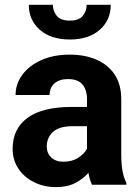

<svg xmlns="http://www.w3.org/2000/svg" viewBox="-20 -764 575 794"><path d="M360.4 0Q351.1 -19 345.7 -49.3Q324.7 -24.9 292 -7.6Q259.3 9.8 211.4 9.8Q161.1 9.8 120.4 -10.7Q79.6 -31.2 55.9 -66.9Q32.2 -102.5 32.2 -148.4Q32.2 -231.4 93.8 -276.6Q155.3 -321.8 276.9 -321.8H339.8V-354.5Q339.8 -392.1 321 -414.6Q302.2 -437 261.2 -437Q225.6 -437 205.3 -419.2Q185.1 -401.4 185.1 -371.1H44.4Q44.4 -416.5 72 -454.3Q99.6 -492.2 150.1 -515.1Q200.7 -538.1 269 -538.1Q330.1 -538.1 378.2 -517.6Q426.3 -497.1 453.9 -456.1Q481.4 -415 481.4 -353.5V-127.4Q481.4 -84 486.8 -56.2Q492.2 -28.3 502.4 -8.3V0ZM242.2 -95.2Q278.3 -95.2 303.7 -111.8Q329.1 -128.4 339.8 -148.9V-242.2H280.8Q224.6 -242.2 199 -218.3Q173.3 -194.3 173.3 -158.2Q173.3 -130.9 191.9 -113Q210.4 -95.2 242.2 -95.2ZM338.4 -744.1H438Q438 -680.7 392.3 -640.6Q346.7 -600.6 269 -600.6Q190.9 -600.6 145 -640.6Q99.1 -680.7 99.1 -744.1H198.7Q198.7 -718.8 214.6 -698.7Q230.5 -678.7 269 -678.7Q306.6 -678.7 322.5 -698.7Q338.4 -718.8 338.4 -744.1Z"/></svg>

Font: Vazirmatn FD
Style: Bold
Weight: 700
Designer: Saber Rastikerdar
Foundry: Saber Rastikerdar
Version: Version 33.001